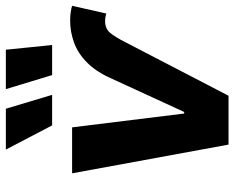

<svg xmlns="http://www.w3.org/2000/svg" viewBox="-94 -724 817 670"><g transform="rotate(-90 315.0 -388.5)"><path d="M45.7 -545.9H206.1L254.3 -154.9H259.8L376.4 -408.4Q400.4 -462.6 432.6 -494.1Q464.7 -525.7 502.1 -539.2Q539.5 -552.7 577.9 -552.7Q594.4 -552.7 607.7 -550.8Q621 -548.9 630.3 -545.9L603.3 -426.6Q599 -427.5 593.1 -429.1Q587.1 -430.7 576.2 -430.7Q550.8 -430.7 535.9 -413.2Q521.1 -395.7 502.1 -357.8L316.4 0H145.9ZM212.9 -615.6 128.5 -777.1H271.1L319.5 -615.6ZM388.5 -615.6 339.5 -777.1H477L493.4 -615.6Z"/></g></svg>

Font: Inter Tight
Style: Italic
Weight: 400
Italic angle: -9.39999°
Designer: Rasmus Andersson
Foundry: rsms
Version: Version 3.002